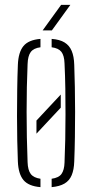

<svg xmlns="http://www.w3.org/2000/svg" viewBox="-20 -765 379 790"><path d="M130 -215Q130 -228.5 130 -242Q130 -255.5 130 -269L230 -376Q230 -362.5 230 -349Q230 -335.5 230 -322ZM53.5 -101Q52 -138 51 -186.2Q50 -234.5 50 -288.2Q50 -342 50.8 -395.8Q51.5 -449.5 53.5 -498Q55.5 -550 76.5 -575.5Q97.5 -601 146.5 -605V-570.5Q118.5 -567 106.5 -551Q94.5 -535 93.5 -501Q91.5 -456 90.5 -406.2Q89.5 -356.5 89.5 -304.8Q89.5 -253 90.5 -200.8Q91.5 -148.5 93.5 -98Q94.5 -65 106.5 -49.2Q118.5 -33.5 146.5 -29.5V5Q97.5 1 76.5 -24.2Q55.5 -49.5 53.5 -101ZM192.5 5V-29.5Q222 -33.5 233.2 -49.5Q244.5 -65.5 245.5 -96Q247.5 -142 248.5 -192Q249.5 -242 249.5 -294.5Q249.5 -347 248.8 -399.8Q248 -452.5 245.5 -504Q244.5 -536.5 232.5 -551.8Q220.5 -567 192.5 -570.5V-605Q226 -602.5 245.8 -590.2Q265.5 -578 275 -555.5Q284.5 -533 285.5 -498Q287 -455.5 288 -406.5Q289 -357.5 289 -305.8Q289 -254 288.2 -202Q287.5 -150 285.5 -101Q284.5 -67 275 -44.2Q265.5 -21.5 245.5 -9.8Q225.5 2 192.5 5ZM155.5 -640 231.5 -745H269.5L193.5 -640Z"/></svg>

Font: Big Shoulders Stencil Text Thin
Style: Regular
Weight: 100
Designer: Patric King
Foundry: XO Type Co
Version: Version 2.001